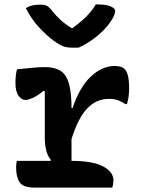

<svg xmlns="http://www.w3.org/2000/svg" viewBox="-20 -850 640 870"><path d="M336 -634H308Q286 -634 269 -639.5Q252 -645 224 -665Q190 -690 156 -727Q122 -764 97 -813Q111 -822 127 -825.5Q143 -829 163 -829Q183 -829 194 -822.5Q205 -816 220 -796Q235 -778 253.5 -760.5Q272 -743 304 -723H309Q349 -752 374.5 -778.5Q400 -805 414 -830H420Q461 -830 481.5 -821Q502 -812 502 -800Q502 -792 496.5 -778.5Q491 -765 477 -746Q453 -712 413 -681Q373 -650 336 -634ZM56 -121H209L211 -125Q183 -157 183 -227V-436L178 -439Q149 -415 128 -406Q107 -397 95 -397Q78 -397 64 -416Q50 -435 50 -475Q50 -510 57 -536Q86 -539 122 -542.5Q158 -546 183 -546Q254 -546 279 -503.5Q304 -461 304 -361H309Q341 -456 392 -503.5Q443 -551 499 -551Q530 -551 544 -538Q555 -527 560 -506Q565 -485 565 -450Q565 -408 555 -378H549Q532 -389 515.5 -395.5Q499 -402 473 -402Q418 -402 376.5 -360Q335 -318 304 -220V-121H305Q400 -121 447 -96Q494 -71 494 -33Q494 -17 489 0H137Q85 0 69 -24Q53 -48 53 -91Q53 -106 56 -121Z"/></svg>

Font: Recursive Mn Csl St SmB
Style: Regular
Weight: 600
Monospace: yes
Version: Version 1.079;hotconv 1.0.112;makeotfexe 2.5.65598; ttfautoh